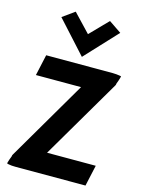

<svg xmlns="http://www.w3.org/2000/svg" viewBox="-148 -1107 887 1200"><g transform="rotate(15 295.0 -507.0)"><path d="M110 -968 298 -761 491 -968 410 -1023 298 -908 188 -1024ZM80 -713 50 -577H342L40 -61C37 -57 36 -54 35 -46C30 -33 24 -18 21 -6L19 3L29 6C43 9 58 10 75 10H528L558 -126H243L547 -644C549 -648 549 -648 550 -656C555 -669 561 -685 564 -697L566 -707L556 -709C543 -711 528 -713 511 -713Z"/></g></svg>

Font: Bluebird
Style: SfBdNrw
Weight: 700
Designer: Jasper
Foundry: Cannot Into Space Fonts
Version: Version 0.98